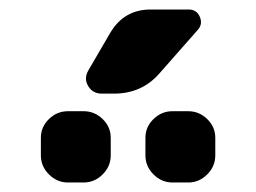

<svg xmlns="http://www.w3.org/2000/svg" viewBox="-20 -987 539 404"><path d="M194 -790Q175 -790 165.5 -806Q156 -822 166 -839L212 -918Q241 -967 297 -967H377Q394 -967 400.5 -951.5Q407 -936 396 -924L315 -832Q278 -790 220 -790ZM343 -753H376Q399 -753 416 -736.5Q433 -720 433 -697V-660Q433 -637 416 -620Q399 -603 376 -603H343Q320 -603 303 -620Q286 -637 286 -660V-697Q286 -720 303 -736.5Q320 -753 343 -753ZM123 -603Q100 -603 83 -620Q66 -637 66 -660V-697Q66 -720 83 -736.5Q100 -753 123 -753H156Q179 -753 196 -736.5Q213 -720 213 -697V-660Q213 -637 196 -620Q179 -603 156 -603Z"/></svg>

Font: Rounded Mplus 1c ExtraBold
Style: Regular
Weight: 800
Version: Version 1.059.20150529